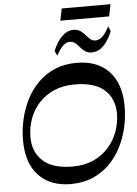

<svg xmlns="http://www.w3.org/2000/svg" viewBox="-68 -1138 857 1199"><g transform="rotate(-5 360.5 -538.5)"><path d="M327.3 10.5Q198.9 10.5 125.7 -66.6Q52.6 -143.6 52.6 -287.8Q52.6 -352.7 67.2 -417.3Q81.8 -482 111.2 -540.2Q140.6 -598.4 185.6 -643.7Q230.5 -688.9 290.8 -714.7Q351.2 -740.5 428 -740.5Q558.5 -740.5 630.9 -662.9Q703.4 -585.3 703.4 -442.5Q703.4 -378 688.8 -313Q674.2 -248 644.8 -190.2Q615.4 -132.3 570.6 -87.2Q525.8 -42.1 465 -15.8Q404.1 10.5 327.3 10.5ZM348 -97.5Q423 -97.5 479.7 -123.7Q536.5 -149.9 574.8 -194Q613.1 -238.1 632.5 -292.7Q651.9 -347.2 651.9 -403.9Q651.2 -497.7 589.8 -552.5Q528.4 -607.2 403.9 -607.2Q330.6 -607.2 274 -582.4Q217.4 -557.6 178.8 -514.9Q140.1 -472.1 120.4 -417.6Q100.6 -363.1 100.6 -302.9Q100.6 -209.1 162.2 -153.3Q223.8 -97.5 348 -97.5ZM312.5 -795.4 297.5 -825.7Q320.7 -882.2 353.2 -914.5Q385.8 -946.9 425.3 -947.6Q451.8 -947.6 468.9 -936Q486.1 -924.4 499.1 -908.6Q512.1 -892.8 525.8 -881.1Q539.4 -869.3 559.1 -869.3Q582.2 -870 602.1 -888.4Q621.9 -906.9 644.3 -950.3L657.6 -919.1Q635.8 -863.9 603.4 -830.7Q571.1 -797.5 530.2 -796.8Q504.7 -796.8 487.9 -808.4Q471.1 -820 458.1 -835.6Q445.1 -851.2 431.1 -863Q417.1 -874.7 396.4 -874.7Q372.9 -874.1 354.2 -856.1Q335.5 -838.1 312.5 -795.4ZM349.9 -1011.6 365.2 -1086.8H671.2L655.9 -1011.6Z"/></g></svg>

Font: Savate ExtraLight
Style: Italic
Weight: 200
Italic angle: -11°
Designer: Max Esnée
Foundry: Plomb Type
Version: Version 2.000